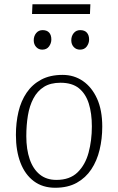

<svg xmlns="http://www.w3.org/2000/svg" viewBox="-20 -871 557 905"><path d="M240 14Q181 14 139.5 -17Q98 -48 76.5 -104Q55 -160 55 -235Q55 -293 67 -344Q79 -395 105.5 -434Q132 -473 174 -495.5Q216 -518 275 -518Q329 -518 371 -489Q413 -460 437.5 -406Q462 -352 462 -274Q462 -217 449.5 -165Q437 -113 410.5 -73Q384 -33 342 -9.5Q300 14 240 14ZM246 -23Q309 -23 345.5 -58.5Q382 -94 397.5 -151.5Q413 -209 413 -275Q413 -337 398.5 -383Q384 -429 352 -455Q320 -481 265 -481Q218 -481 187 -461.5Q156 -442 137.5 -407Q119 -372 111.5 -326.5Q104 -281 104 -229Q104 -167 120 -120.5Q136 -74 167.5 -48.5Q199 -23 246 -23ZM139 -681Q139 -701 150.5 -715Q162 -729 181 -729Q201 -729 211.5 -717.5Q222 -706 222 -685Q222 -667 211 -652Q200 -637 179 -637Q162 -637 150.5 -649.5Q139 -662 139 -681ZM316 -681Q316 -701 327.5 -715Q339 -729 358 -729Q379 -729 389.5 -717Q400 -705 400 -685Q400 -667 389 -652Q378 -637 357 -637Q339 -637 327.5 -649.5Q316 -662 316 -681ZM133 -851H406L404 -805H131Z"/></svg>

Font: Literata 18pt ExtraLight
Style: Italic
Weight: 250
Italic angle: -2°
Designer: Latin by Veronika Burian and Jose Scaglione. Greek by Irene Vlachou. Cyrillic by Vera Evstafieva
Foundry: TypeTogether
Version: Version 3.103;gftools[0.9.29]